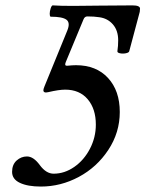

<svg xmlns="http://www.w3.org/2000/svg" viewBox="-20 -685 540 713"><path d="M131.8 7.8Q83 7.8 54 -5.9Q24.9 -19.5 24.9 -46.9Q24.9 -73.7 41.7 -88.9Q58.6 -104 80.1 -104Q104.5 -104 127.9 -71.8Q151.4 -40 179.2 -40Q219.7 -40 255.9 -65.2Q292 -90.3 314 -132.6Q335.9 -174.8 335.9 -222.2Q335.9 -280.8 305.7 -316.4Q275.4 -352.1 222.2 -352.1Q198.7 -352.1 159.2 -342.8Q141.1 -338.4 141.1 -350.1Q141.1 -354 145 -363.8L230 -571.8Q241.7 -600.6 226.8 -611.8Q211.9 -623 168 -623Q164.6 -624.5 164.6 -633.8Q164.6 -643.1 168.2 -654.1Q171.9 -665 175.8 -665Q203.6 -663.1 251 -663.1Q267.6 -663.1 348.4 -664.1Q429.2 -665 472.2 -665Q486.3 -665 493.2 -661.9Q500 -658.7 500 -653.3Q500 -647.9 499 -641.1L460 -495.1Q459 -489.7 447.8 -487.3Q436.5 -484.9 425.8 -487.1Q415 -489.3 416 -495.1Q418.9 -514.6 418.9 -535.2Q418.9 -571.8 399.2 -594.5Q379.4 -617.2 348.1 -621.1Q330.1 -624 304.2 -624Q294.4 -624 290 -612.8L224.1 -454.1Q218.3 -439.5 230 -440.9Q249.5 -442.9 262.2 -442.9Q337.4 -442.9 381.1 -395.5Q424.8 -348.1 424.8 -269Q424.8 -192.9 382.3 -128.4Q339.8 -64 272.7 -28.1Q205.6 7.8 131.8 7.8Z"/></svg>

Font: Junicode SmCond Medium
Style: Italic
Weight: 500
Width: 4
Italic angle: -11°
Designer: Peter S. Baker
Version: Version 2.206